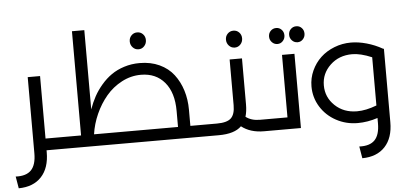

<svg xmlns="http://www.w3.org/2000/svg" viewBox="-83 -859 2560 1209"><g transform="rotate(-5 1197.5 -255.0)"><path d="M285.2 -74.2Q297.4 -74.2 301.3 -65.2Q305.2 -56.2 305.2 -37.1Q305.2 -18.6 301 -9.3Q296.9 0 285.2 0H184.1V12.2Q184.1 111.8 132.6 167Q81.1 222.2 -11.2 223.1L-23.9 147.9Q43 150.9 74.5 117.9Q106 85 106 12.2V-469.2H184.1V-74.2Z M1235.8 -74.2Q1248 -74.2 1252 -65.2Q1255.9 -56.2 1255.9 -37.1Q1255.9 -18.6 1251.7 -9.3Q1247.6 0 1235.8 0H284.7Q272.9 0 268.8 -9.3Q264.6 -18.6 264.6 -37.1Q264.6 -56.2 268.6 -65.2Q272.5 -74.2 284.7 -74.2H408.7V-732.9H486.8V-231.9Q502 -274.9 522.2 -312Q542.5 -349.1 572 -383.5Q601.6 -418 636.5 -442.4Q671.4 -466.8 717.3 -481.4Q763.2 -496.1 815.4 -496.1Q885.3 -496.1 940.4 -470.5Q995.6 -444.8 1029.8 -400.1Q1064 -355.5 1081.8 -298.3Q1099.6 -241.2 1099.6 -175.8V-74.2ZM853 -598.9Q838.4 -583 816.9 -583Q795.4 -583 780.5 -598.9Q765.6 -614.7 765.6 -637.2Q765.6 -659.7 780.5 -674.8Q795.4 -689.9 816.9 -689.9Q838.4 -689.9 853 -674.8Q867.7 -659.7 867.7 -637.2Q867.7 -614.7 853 -598.9ZM490.7 -74.2H1021.5V-175.8Q1021.5 -291.5 966.6 -356.7Q911.6 -421.9 816.9 -421.9Q753.4 -421.9 695.8 -391.6Q638.2 -361.3 596.7 -312Q555.2 -262.7 527.6 -200.9Q500 -139.2 490.7 -74.2Z M1457.5 -556.9Q1442.9 -541 1421.4 -541Q1399.9 -541 1385 -556.9Q1370.1 -572.8 1370.1 -595.2Q1370.1 -617.7 1385 -632.8Q1399.9 -647.9 1421.4 -647.9Q1442.9 -647.9 1457.5 -632.8Q1472.2 -617.7 1472.2 -595.2Q1472.2 -572.8 1457.5 -556.9ZM1595.2 -74.2Q1607.4 -74.2 1611.3 -65.2Q1615.2 -56.2 1615.2 -37.1Q1615.2 -18.6 1611.1 -9.3Q1606.9 0 1595.2 0H1558.6Q1472.2 0 1416.5 -43.9Q1372.6 0 1272.5 0H1235.4Q1223.6 0 1219.5 -9.3Q1215.3 -18.6 1215.3 -37.1Q1215.3 -56.2 1219.2 -65.2Q1223.1 -74.2 1235.4 -74.2H1267.6Q1331.5 -74.2 1356.9 -98.4Q1382.3 -122.6 1382.3 -180.2V-469.2H1460.4V-179.2Q1460.4 -133.8 1450.2 -101.1Q1484.9 -74.2 1539.6 -74.2Z M1691.4 -540Q1670.9 -540 1656.5 -554.9Q1642.1 -569.8 1642.1 -590.8Q1642.1 -612.3 1656.2 -626.7Q1670.4 -641.1 1691.4 -641.1Q1711.4 -641.1 1725.3 -626.7Q1739.3 -612.3 1739.3 -590.8Q1739.3 -569.8 1725.3 -554.9Q1711.4 -540 1691.4 -540ZM1818.4 -641.1Q1838.4 -641.1 1852.3 -626.7Q1866.2 -612.3 1866.2 -590.8Q1866.2 -569.8 1852.3 -554.9Q1838.4 -540 1818.4 -540Q1797.9 -540 1783.4 -554.9Q1769 -569.8 1769 -590.8Q1769 -612.3 1783.2 -626.7Q1797.4 -641.1 1818.4 -641.1ZM1713.4 -74.2V-469.2H1792V0H1595.2Q1583.5 0 1579.3 -9.3Q1575.2 -18.6 1575.2 -37.1Q1575.2 -56.2 1579.1 -65.2Q1583 -74.2 1595.2 -74.2Z M2349.6 -453.1 2356 -451.2V12.2Q2356 111.8 2304.4 167Q2252.9 222.2 2160.6 223.1L2147.9 147.9Q2214.8 150.9 2246.3 117.9Q2277.8 85 2277.8 12.2V-21Q2213.9 0 2151.9 0Q2078.1 0 2015.9 -33.7Q1953.6 -67.4 1917.2 -126Q1880.9 -184.6 1880.9 -254.9Q1880.9 -307.1 1902.3 -354.2Q1923.8 -401.4 1960 -435.3Q1996.1 -469.2 2046.4 -489Q2096.7 -508.8 2151.9 -508.8Q2199.2 -508.8 2251.2 -494.1Q2303.2 -479.5 2349.6 -453.1ZM2153.8 -74.2Q2210 -74.2 2277.8 -100.1V-404.8Q2206.1 -435.1 2153.8 -435.1Q2069.8 -435.1 2014.4 -382.3Q1959 -329.6 1959 -254.9Q1959 -179.2 2014.4 -126.7Q2069.8 -74.2 2153.8 -74.2Z"/></g></svg>

Font: Montserrat-Arabic Light
Style: Regular
Weight: 300
Designer: Mohamed Gaber
Foundry: Kief Type Foundry
Version: Version 5.008;PS 005.008;hotconv 1.0.88;makeotf.lib2.5.64775